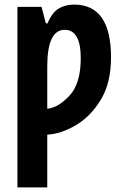

<svg xmlns="http://www.w3.org/2000/svg" viewBox="-20 -577 540 837"><path d="M186 240V10Q245 7 309.5 -30.5Q374 -68 419 -141.5Q464 -215 464 -327Q464 -557 303 -557Q266 -557 237 -540.5Q208 -524 187 -475H180L161 -547H56V240ZM186 -287Q186 -447 262 -447Q332 -447 332 -323Q332 -212 282.5 -159.5Q233 -107 186 -103Z"/></svg>

Font: Noto Sans Mono UI Condensed
Style: Bold
Weight: 700
Width: 3
Designer: Monotype Design team
Foundry: Monotype Imaging Inc.
Version: 1.000